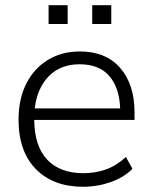

<svg xmlns="http://www.w3.org/2000/svg" viewBox="-20 -707 583 735"><path d="M298 8Q184 8 117.5 -59.5Q51 -127 51 -249Q51 -328 80.5 -386.5Q110 -445 163 -477.5Q216 -510 286 -510Q385 -510 440 -447Q495 -384 495 -276V-248H111Q112 -147 161 -95.5Q210 -44 299 -44Q344 -44 384.5 -58Q425 -72 462 -106L487 -61Q455 -28 404 -10Q353 8 298 8ZM285 -461Q211 -461 166.5 -415Q122 -369 113 -292H440Q437 -372 398 -416.5Q359 -461 285 -461ZM333 -615V-687H406V-615ZM166 -615V-687H239V-615Z"/></svg>

Font: Mulish Light
Style: Regular
Weight: 300
Designer: Vernon Adams
Foundry: Vernon Adams
Version: Version 3.603; ttfautohint (v1.8.3)